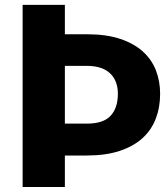

<svg xmlns="http://www.w3.org/2000/svg" viewBox="-20 -748 672 768"><path d="M327.5 -253.5Q393.5 -253.5 422.5 -285Q451.5 -316.5 451.5 -373Q451.5 -398 444 -418.5Q436.5 -439 421.2 -453.8Q406 -468.5 382.8 -476.5Q359.5 -484.5 327.5 -484.5H239.5V-253.5ZM327.5 -611Q404.5 -611 459.8 -592.8Q515 -574.5 550.8 -542.5Q586.5 -510.5 603.5 -467Q620.5 -423.5 620.5 -373Q620.5 -318.5 603 -273Q585.5 -227.5 549.5 -195Q513.5 -162.5 458.2 -144.2Q403 -126 327.5 -126H239.5V0H70.5V-728.5H239.5V-611Z"/></svg>

Font: Lato ExtraBold
Style: Regular
Weight: 800
Designer: Lukasz Dziedzic with Adam Twardoch and Botio Nikoltchev
Foundry: tyPoland Lukasz Dziedzic
Version: Version 2.015; 2015-08-06; http://www.latofonts.com/